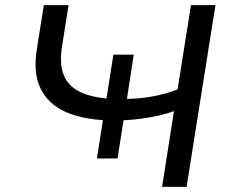

<svg xmlns="http://www.w3.org/2000/svg" viewBox="-20 -725 900 745"><path d="M609 0 655 -294Q629 -284 593 -276Q557 -268 516 -263Q475 -258 433 -258L462 -275L436 -110H356L382 -276L400 -258Q300 -261 233 -291.5Q166 -322 137 -382.5Q108 -443 123 -534L150 -705H246L220 -540Q210 -475 228 -432Q246 -389 293.5 -367Q341 -345 418 -341L391 -329L420 -513H499L471 -332L459 -341Q516 -341 569.5 -350.5Q623 -360 669 -378L721 -705H816L704 0Z"/></svg>

Font: Nunito Sans 10pt Expanded
Style: Italic
Weight: 400
Width: 7
Italic angle: -9°
Designer: Vernon Adams
Foundry: Vernon Adams
Version: Version 3.101;gftools[0.9.27]